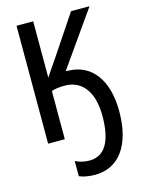

<svg xmlns="http://www.w3.org/2000/svg" viewBox="-139 -795 842 1123"><g transform="rotate(-15 281.5 -233.5)"><path d="M294 247C438 247 526 130 526 -76C526 -266 440 -378 302 -382C294 -383 290 -383 284 -383L517 -714H405L242 -470C220 -438 197 -405 176 -373V-714H75V0H176V-292C198 -300 225 -303 256 -303C361 -303 424 -221 424 -76C424 70 382 158 284 158C251 158 222 150 199 138V230C221 240 254 247 294 247Z"/></g></svg>

Font: Noto Sans Mono SemiCondensed Medium
Style: Regular
Weight: 500
Width: 4
Designer: Monotype Design Team
Foundry: Monotype Imaging Inc.
Version: Version 2.014